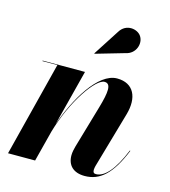

<svg xmlns="http://www.w3.org/2000/svg" viewBox="-108 -800 795 897"><g transform="rotate(15 289.5 -351.5)"><path d="M420.5 -594C468.5 -603.5 486 -657 464.5 -689C446.5 -717 389 -728 360.5 -680.5L279.5 -555L281 -553.5ZM127 -457.5 11 0H142L180.5 -150C226 -308.5 318.5 -439 360.5 -439C394.5 -439 389.5 -395.5 367 -318L307 -112C303.5 -99.5 299.5 -82.5 299.5 -67.5C299.5 -19.5 329 10 383.5 10C457.5 10 511 -38 560 -158.5L557.5 -159.5C517 -60 474 -12 432.5 -12C421.5 -12 418 -18 418 -29C418 -34 419.5 -42.5 421 -48L499 -319.5C523.5 -404.5 495 -469.5 413.5 -469.5C322 -469.5 235 -318.5 190.5 -189L260 -460H55V-457.5Z"/></g></svg>

Font: Bodoni* 72pt
Style: Bold Italic
Weight: 700
Italic angle: -13°
Version: Version 2.3